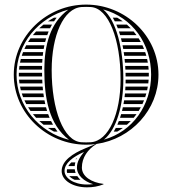

<svg xmlns="http://www.w3.org/2000/svg" viewBox="-20 -625 750 836"><path d="M226.6 -548H215.1C205.9 -543.1 197.1 -537.8 188.5 -532H215.1C218.7 -537.5 222.5 -542.8 226.6 -548ZM206.5 -518H169.4C163 -512.9 156.8 -507.6 150.9 -502H198C200.7 -507.4 203.5 -512.8 206.5 -518ZM191.7 -488H137C132.2 -482.8 127.5 -477.5 123.1 -472H185.6C187.5 -477.4 189.5 -482.8 191.7 -488ZM181 -458H112.6C108.9 -452.8 105.4 -447.5 102.1 -442H176.5C177.9 -447.4 179.4 -452.7 181 -458ZM173.3 -428H94.1C91.3 -422.8 88.6 -417.4 86.2 -412H170.2C171.1 -417.4 172.2 -422.7 173.3 -428ZM168 -398H80.3C78.3 -392.7 76.4 -387.4 74.7 -382H166.1C166.6 -387.4 167.3 -392.7 168 -398ZM164.8 -368H70.6C69.3 -362.7 68.1 -357.4 67 -352H163.8C164 -357.4 164.4 -362.7 164.8 -368ZM163.2 -338H64.7C63.9 -332.7 63.3 -327.4 62.9 -322H163C163 -327.4 163.1 -332.7 163.2 -338ZM210.7 -82C207.7 -87.2 204.9 -92.6 202.3 -98H151.1C157 -92.4 163.2 -87.1 169.6 -82ZM219.2 -68H188.6C197.1 -62.2 206 -56.9 215.1 -52H230.5C226.5 -57.2 222.7 -62.5 219.2 -68ZM171.2 -202C170.3 -207.3 169.6 -212.6 168.9 -218H74.8C76.5 -212.6 78.4 -207.3 80.5 -202ZM173.7 -188H86.4C88.8 -182.6 91.5 -177.2 94.3 -172H177C175.8 -177.3 174.7 -182.6 173.7 -188ZM180.4 -158H102.3C105.6 -152.5 109.1 -147.2 112.8 -142H185C183.4 -147.3 181.9 -152.6 180.4 -158ZM189.7 -128H123.4C127.8 -122.5 132.4 -117.2 137.2 -112H196C193.8 -117.3 191.7 -122.6 189.7 -128ZM163.1 -308H62.1C62 -305.3 62 -302.7 62 -300C62 -297.3 62 -294.7 62.1 -292H163.4C163.2 -297.3 163.1 -302.7 163.1 -308ZM163.9 -278H62.9C63.3 -272.6 63.9 -267.3 64.7 -262H164.7C164.4 -267.3 164.1 -272.6 163.9 -278ZM165.7 -248H67.1C68.1 -242.6 69.3 -237.3 70.7 -232H167.2C166.6 -237.3 166.1 -242.6 165.7 -248ZM490.3 -548H471.2C474.3 -542.9 477.2 -537.6 479.9 -532H514.9C507 -537.8 498.8 -543.1 490.3 -548ZM532.4 -518H486.4C488.7 -512.8 490.9 -507.5 492.9 -502H549.3C543.9 -507.6 538.3 -512.9 532.4 -518ZM561.9 -488H497.9C499.6 -482.8 501.3 -477.4 502.9 -472H574.3C570.4 -477.5 566.2 -482.8 561.9 -488ZM583.8 -458H506.7C508.1 -452.8 509.3 -447.4 510.6 -442H593.1C590.1 -447.5 587 -452.8 583.8 -458ZM600.1 -428H513.5C514.6 -422.7 515.6 -417.4 516.5 -412H607.1C604.9 -417.4 602.6 -422.8 600.1 -428ZM612.2 -398H518.7C519.5 -392.7 520.2 -387.4 520.9 -382H617.1C615.6 -387.4 614 -392.7 612.2 -398ZM620.6 -368H522.5C523.1 -362.7 523.6 -357.4 524 -352H623.7C622.8 -357.4 621.8 -362.7 620.6 -368ZM625.7 -338H525.1C525.5 -332.7 525.8 -327.4 526 -322H627.2C626.9 -327.4 626.4 -332.7 625.7 -338ZM627.9 -308H526.6C526.7 -302.7 526.8 -297.4 526.9 -292H627.9C628 -294.7 628 -297.3 628 -300C628 -302.7 628 -305.3 627.9 -308ZM532.7 -82C538.6 -87.1 544.2 -92.4 549.6 -98H497.5C495.4 -92.5 493.2 -87.2 490.9 -82ZM515.2 -68H484.2C481.4 -62.5 478.4 -57.1 475.2 -52H490.5C499.1 -56.9 507.3 -62.2 515.2 -68ZM612.2 -202C614 -207.3 615.6 -212.6 617.1 -218H524.1C523.5 -212.6 522.9 -207.3 522.3 -202ZM607.1 -188H520.4C519.5 -182.6 518.7 -177.3 517.7 -172H600.2C602.7 -177.2 605 -182.6 607.1 -188ZM593.2 -158H514.9C513.8 -152.6 512.5 -147.3 511.2 -142H583.9C587.2 -147.2 590.3 -152.6 593.2 -158ZM574.5 -128H507.5C505.9 -122.6 504.3 -117.2 502.5 -112H562.1C566.5 -117.2 570.6 -122.5 574.5 -128ZM627.2 -278H527C527 -272.6 526.9 -267.3 526.8 -262H625.7C626.4 -267.3 626.9 -272.6 627.2 -278ZM623.7 -248H526.2C526 -242.6 525.6 -237.3 525.3 -232H620.6C621.8 -237.3 622.8 -242.6 623.7 -248ZM313.2 68C313.9 66.5 314.6 65 315.4 63.5C312.9 65 310.6 66.5 308.3 68ZM308.1 82H290.6C285 87.3 280.6 92.7 277.4 98H305.3C305.7 92.5 306.7 87.1 308.1 82ZM330.4 158C325.1 153.1 320.4 147.8 316.6 142H281.6C287.2 148 295.1 153.5 305.2 158ZM309.3 128C307.4 122.9 306.1 117.6 305.4 112H271.8C271.3 114.5 271 116.9 271 119.4C271 122.2 271.5 125.1 272.6 128ZM345.8 36.6C328.5 57.8 315 78.6 315 104.4C315 138.4 345.8 165 385.6 176.8C376.3 178 368.4 178.4 359 178.4C300.2 178.4 261 149.8 261 119.4C261 86.5 295.4 58.7 345.8 36.6ZM429.5 -583.8C555.9 -549.6 638 -435 638 -300C638 -166.2 557.6 -52.4 432.6 -17C487.6 -61.9 517 -165.7 517 -280C517 -413.5 486.7 -535.1 429.5 -583.8ZM277.4 -583C198.2 -525.5 173 -427.7 173 -320C173 -196.6 193.4 -82.7 280.5 -16.2C150.6 -48.6 52 -163.8 52 -300C52 -435.1 149 -549.5 277.4 -583ZM505 -280C505 -130.7 453.8 -11.1 375 -5.6C368.4 -5.2 361.7 -5 355 -5C348.3 -5 341.6 -5.2 335 -5.6C256.7 -9.7 205 -147.7 205 -320C205 -469.3 256.2 -588.9 335 -594.4C341.6 -594.8 348.3 -595 355 -595C361.7 -595 368.4 -594.8 375 -594.4C453.3 -590.3 505 -452.3 505 -280ZM40 -300C40 -131.6 183.9 5 355 5C368.6 5 382 4.1 395.2 2.5L351.5 20.7C296.7 43.2 248.5 75.2 248.5 119.7C248.5 161.1 297.8 190.7 358.5 190.7C384.4 190.7 406.5 187.1 430.5 177.7V175.7C378.3 169.8 336.5 143.3 336.5 104.7C336.5 61.4 361.8 25.3 400.3 1.8C550.8 -19.8 670 -146.7 670 -300C670 -468.4 526.1 -605 355 -605C183.9 -605 40 -468.4 40 -300Z"/></svg>

Font: SortefaxS02
Style: Medium
Weight: 500
Designer: gluk
Foundry: gluk
Version: Version 0.261